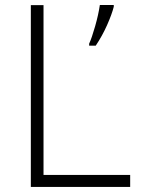

<svg xmlns="http://www.w3.org/2000/svg" viewBox="-20 -734 553 754"><path d="M330.1 -562.5Q340.3 -584.5 353.5 -630.6Q366.7 -676.8 372.1 -714.4H426.8V-707.5Q419.4 -678.2 400.6 -635.7Q381.8 -593.3 356 -554.7H330.1ZM101.1 0V-713.9H150.9V-46.9H491.2V0Z"/></svg>

Font: Zoram GWebM Light
Style: Regular
Weight: 300
Foundry: Ascender Corporation
Version: Version 1.000